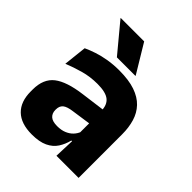

<svg xmlns="http://www.w3.org/2000/svg" viewBox="-198 -799 923 923"><g transform="rotate(45 263.5 -338.0)"><path d="M332.5 0 337 -123 333.5 -130.5V-284L332.5 -304Q332.5 -345 308.5 -364.5Q284.5 -384 228 -384Q178.5 -384 134 -371.5Q89.5 -359 50 -343L63 -461.5Q86.5 -472.5 115.8 -482.2Q145 -492 180.5 -498Q216 -504 256.5 -504Q321 -504 364.5 -489Q408 -474 434 -446.5Q460 -419 471.5 -380.8Q483 -342.5 483 -296.5V0ZM176 11.5Q102.5 11.5 64.5 -25.5Q26.5 -62.5 26.5 -131V-144.5Q26.5 -217 71.2 -251.8Q116 -286.5 213.5 -299L345.5 -316.5L354.5 -224.5L237.5 -207.5Q202 -203 187.5 -191Q173 -179 173 -155.5V-152Q173 -129.5 187.5 -116.2Q202 -103 234 -103Q262 -103 282.2 -111.5Q302.5 -120 315.5 -133.8Q328.5 -147.5 335 -164.5L356.5 -102.5H331.5Q323.5 -70.5 306.8 -44.5Q290 -18.5 258.5 -3.5Q227 11.5 176 11.5ZM242 -687 329.5 -542V-540H203.5L83 -685V-687Z"/></g></svg>

Font: Anek Latin
Style: Bold
Weight: 700
Designer: Yesha Goshar
Foundry: Ek Type
Version: Version 1.003